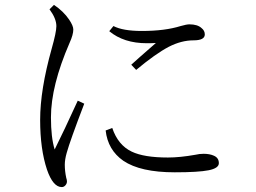

<svg xmlns="http://www.w3.org/2000/svg" viewBox="-20 -762 1040 780"><path d="M295.9 -353 322.3 -340.8Q264.2 -189 251 -141.1Q243.2 -113.8 243.2 -92.8Q243.2 -67.4 249 -40Q252 -31.2 252 -24.9Q252 -16.1 245.6 -9Q239.3 -2 231 -2Q195.3 -2 170.9 -72.8Q143.1 -155.8 143.1 -274.9Q143.1 -397 189.9 -564Q209 -631.3 209 -655.8Q209 -686.5 181.2 -724.1L199.2 -742.2Q237.8 -716.3 260.7 -682.6Q277.8 -657.2 277.8 -642.1Q277.8 -621.1 262.7 -587.9Q187 -413.6 187 -285.2Q187 -203.1 202.1 -154.8Q240.2 -231 295.9 -353ZM513.2 -499Q536.6 -520.5 613.3 -587.4Q600.1 -586.4 576.2 -586.4Q482.9 -586.4 423.8 -635.3L440.9 -656.2Q479 -636.2 556.2 -636.2Q649.9 -636.2 713.9 -656.2Q738.3 -663.1 749 -663.1Q782.7 -663.1 798.8 -647.9Q812 -637.7 812 -622.1Q812 -598.1 766.1 -598.1Q716.8 -598.1 665.5 -571.8Q612.3 -543.9 533.2 -478ZM436 -242.2Q459.5 -172.4 515.1 -146Q564.9 -122.1 662.1 -122.1Q710.9 -122.1 773.9 -133.3Q790 -137.2 807.1 -137.2Q832 -137.2 849.1 -129.4Q869.1 -120.6 869.1 -99.1Q869.1 -78.6 827.6 -70.3Q786.1 -62 689.9 -62Q550.3 -62 481 -108.9Q418 -152.8 409.2 -231.9Z"/></svg>

Font: I.Ming
Style: Regular
Weight: 400
Designer: Ichiten Fonts Project
Version: Version 6.11; Dec 27, 2019